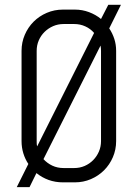

<svg xmlns="http://www.w3.org/2000/svg" viewBox="-20 -750 574 800"><path d="M49.8 29.8 98.1 -66.9Q84.5 -87.4 77.1 -111.6Q69.8 -135.7 69.8 -162.1V-538.1Q69.8 -573.7 83.3 -605Q96.7 -636.2 120.1 -659.7Q143.6 -683.1 175 -696.5Q206.5 -710 242.2 -710H292Q322.8 -710 350.8 -699.5Q378.9 -689 400.9 -670.9L431.2 -730H483.9L435.1 -631.8Q448.7 -611.3 456.3 -587.9Q463.9 -564.5 463.9 -538.1V-162.1Q463.9 -126.5 450.4 -95.2Q437 -64 413.6 -40.5Q390.1 -17.1 358.9 -3.7Q327.6 9.8 292 9.8H242.2Q210.4 9.8 182.6 -0.2Q154.8 -10.3 131.8 -28.8L103 29.8ZM400.9 -538.1Q400.9 -543.5 400.4 -549.1Q399.9 -554.7 398.9 -560.1L161.1 -86.9Q176.8 -69.8 198 -59.8Q219.2 -49.8 245.1 -49.8H289.1Q312.5 -49.8 332.8 -58.6Q353 -67.4 368.2 -82.8Q383.3 -98.1 392.1 -118.4Q400.9 -138.7 400.9 -162.1ZM132.8 -162.1Q132.8 -155.8 133.1 -150.6Q133.3 -145.5 134.8 -140.1L372.1 -612.8Q356.9 -630.4 335.4 -640.1Q314 -649.9 289.1 -649.9H245.1Q221.7 -649.9 201.4 -641.1Q181.2 -632.3 165.8 -617.2Q150.4 -602.1 141.6 -581.8Q132.8 -561.5 132.8 -538.1V-162.1Z"/></svg>

Font: Abel
Style: Regular
Weight: 400
Designer: Matthew Desmond
Foundry: Matthew Desmond
Version: Version 1.002